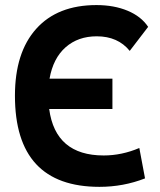

<svg xmlns="http://www.w3.org/2000/svg" viewBox="-20 -723 626 753"><path d="M370.1 9.8Q38.6 9.8 38.6 -347.7Q38.6 -517.1 122.1 -610.1Q205.6 -703.1 358.4 -703.1Q427.2 -703.1 480.5 -680.9Q533.7 -658.7 561 -617.7L488.8 -523.4Q442.4 -580.6 359.4 -580.6Q286.1 -580.6 237.3 -537.6Q188.5 -494.6 174.3 -414.6H420.9V-295.4H172.9Q197.3 -113.3 386.7 -113.3Q457.5 -113.3 526.4 -142.6L548.8 -23.4Q463.9 9.8 370.1 9.8Z"/></svg>

Font: Cascadia Mono PL
Style: Bold
Weight: 700
Monospace: yes
Designer: Aaron Bell
Foundry: Saja Typeworks
Version: Version 2404.023; ttfautohint (v1.8.4)